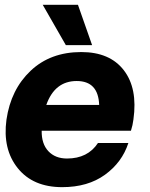

<svg xmlns="http://www.w3.org/2000/svg" viewBox="-20 -771 620 796"><path d="M252.9 -584 157.2 -751H303.2L361.8 -584ZM533.2 -275.9Q530.3 -252 522.9 -229H152.8Q151.9 -174.8 180.4 -144.3Q209 -113.8 257.8 -113.8Q343.8 -113.8 386.2 -178.2H512.2Q486.3 -98.1 415.3 -46.6Q344.2 4.9 237.8 4.9Q116.7 4.9 53.5 -74Q-9.8 -152.8 6.8 -274.9Q24.9 -399.9 106.9 -477.5Q189 -555.2 316.9 -555.2Q435.1 -555.2 493.2 -480Q551.3 -404.8 533.2 -275.9ZM297.9 -435.1Q207 -435.1 171.9 -335.9H391.1Q387.7 -435.1 297.9 -435.1Z"/></svg>

Font: Oakes Grotesk
Style: Bold Italic
Weight: 700
Designer: Samuel Oakes
Foundry: Samuel Oakes
Version: Version 1.0 | wf-rip DC20170320